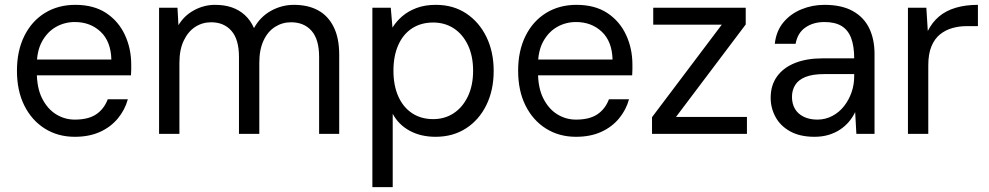

<svg xmlns="http://www.w3.org/2000/svg" viewBox="-20 -553 4085 793"><path d="M289 12Q219 12 165 -22Q111 -56 80.5 -117Q50 -178 50 -261Q50 -343 80.5 -404.5Q111 -466 165.5 -499.5Q220 -533 291 -533Q367 -533 418 -499.5Q469 -466 495.5 -409.5Q522 -353 522 -286Q522 -276 522 -266Q522 -256 521 -242H113V-307H440Q438 -382 395.5 -422Q353 -462 289 -462Q247 -462 211.5 -442Q176 -422 154 -382.5Q132 -343 132 -284V-256Q132 -190 154 -146.5Q176 -103 211.5 -81Q247 -59 289 -59Q345 -59 377.5 -81Q410 -103 425 -143H508Q496 -99 466.5 -63.5Q437 -28 392.5 -8Q348 12 289 12Z M637 0V-521H713L717 -449Q741 -489 782 -511Q823 -533 868 -533Q907 -533 937.5 -522.5Q968 -512 991.5 -490.5Q1015 -469 1029 -437Q1055 -484 1099.5 -508.5Q1144 -533 1194 -533Q1252 -533 1293.5 -510.5Q1335 -488 1358 -442Q1381 -396 1381 -327V0H1298V-318Q1298 -390 1267 -425.5Q1236 -461 1182 -461Q1146 -461 1116 -442Q1086 -423 1068.5 -385.5Q1051 -348 1051 -294V0H967V-318Q967 -390 936 -425.5Q905 -461 852 -461Q816 -461 786.5 -442Q757 -423 739 -385.5Q721 -348 721 -294V0Z M1518 220V-521H1594L1601 -439Q1617 -465 1641.5 -486Q1666 -507 1700.5 -520Q1735 -533 1780 -533Q1852 -533 1905.5 -497.5Q1959 -462 1989 -400.5Q2019 -339 2019 -260Q2019 -181 1989 -119.5Q1959 -58 1905 -23Q1851 12 1779 12Q1718 12 1672 -13Q1626 -38 1602 -83V220ZM1769 -61Q1817 -61 1854 -85.5Q1891 -110 1912.5 -155Q1934 -200 1934 -261Q1934 -322 1912.5 -367Q1891 -412 1854 -436Q1817 -460 1769 -460Q1719 -460 1682 -436Q1645 -412 1625 -367Q1605 -322 1605 -261Q1605 -200 1625 -155Q1645 -110 1682 -85.5Q1719 -61 1769 -61Z M2359 12Q2289 12 2235 -22Q2181 -56 2150.5 -117Q2120 -178 2120 -261Q2120 -343 2150.5 -404.5Q2181 -466 2235.5 -499.5Q2290 -533 2361 -533Q2437 -533 2488 -499.5Q2539 -466 2565.5 -409.5Q2592 -353 2592 -286Q2592 -276 2592 -266Q2592 -256 2591 -242H2183V-307H2510Q2508 -382 2465.5 -422Q2423 -462 2359 -462Q2317 -462 2281.5 -442Q2246 -422 2224 -382.5Q2202 -343 2202 -284V-256Q2202 -190 2224 -146.5Q2246 -103 2281.5 -81Q2317 -59 2359 -59Q2415 -59 2447.5 -81Q2480 -103 2495 -143H2578Q2566 -99 2536.5 -63.5Q2507 -28 2462.5 -8Q2418 12 2359 12Z M2673 0V-69L2961 -451H2678V-521H3060V-452L2772 -70H3065V0Z M3344 12Q3284 12 3243.5 -10.5Q3203 -33 3183 -70Q3163 -107 3163 -149Q3163 -201 3189.5 -237.5Q3216 -274 3264 -293Q3312 -312 3377 -312H3508Q3508 -362 3495.5 -395.5Q3483 -429 3456 -445.5Q3429 -462 3385 -462Q3339 -462 3306.5 -439.5Q3274 -417 3266 -372H3180Q3186 -425 3215.5 -460.5Q3245 -496 3290 -514.5Q3335 -533 3385 -533Q3456 -533 3502 -507.5Q3548 -482 3570 -436.5Q3592 -391 3592 -330V0H3517L3512 -90Q3502 -69 3486.5 -50.5Q3471 -32 3450 -18Q3429 -4 3402.5 4Q3376 12 3344 12ZM3356 -59Q3389 -59 3417.5 -74Q3446 -89 3466 -114.5Q3486 -140 3497 -171.5Q3508 -203 3508 -238V-247H3384Q3336 -247 3306.5 -235Q3277 -223 3264 -201.5Q3251 -180 3251 -153Q3251 -125 3263 -104Q3275 -83 3299 -71Q3323 -59 3356 -59Z M3730 0V-521H3806L3812 -425Q3830 -461 3858.5 -485Q3887 -509 3927.5 -521Q3968 -533 4019 -533V-445H3971Q3941 -445 3913 -437Q3885 -429 3862.5 -411Q3840 -393 3827 -361.5Q3814 -330 3814 -283V0Z"/></svg>

Font: DM Sans 10pt
Style: Regular
Weight: 400
Version: Version 4.004;gftools[0.9.30]